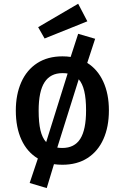

<svg xmlns="http://www.w3.org/2000/svg" viewBox="-20 -852 655 1009"><path d="M438.5 -521.5Q493.3 -487.2 522.8 -422.8Q552.3 -358.5 552.3 -271.8Q552.3 -185.6 523.6 -121.3Q494.9 -56.9 440 -21.5Q385.1 13.8 307.7 13.8Q284.6 13.8 263.6 10.8L225.6 136.4L135.9 109.7L179 -19Q122.6 -52.8 92.8 -117.4Q63.1 -182.1 63.1 -270.8Q63.1 -355.4 91.8 -420Q120.5 -484.6 175.6 -520.3Q230.8 -555.9 308.2 -555.9Q331.3 -555.9 351.3 -552.8L390.8 -674.4L480 -648.2ZM183.1 -270.8Q183.1 -207.7 192.6 -167.4Q202.1 -127.2 222.6 -105.1L335.4 -465.6Q324.6 -467.7 308.2 -467.7Q245.1 -467.7 214.1 -419.7Q183.1 -371.8 183.1 -270.8ZM432.3 -271.8Q432.3 -333.3 422.8 -373.3Q413.3 -413.3 393.8 -435.4L281 -76.4Q292.8 -74.4 307.7 -74.4Q371.3 -74.4 401.8 -122.3Q432.3 -170.3 432.3 -271.8ZM180.5 -709.2 390.8 -832.3 439 -740 214.4 -649.7Z"/></svg>

Font: Fira Code Fixed Medium
Style: Regular
Weight: 500
Monospace: yes
Designer: Carrois Corporate, Edenspiekermann AG, Nikita Prokopov
Foundry: Carrois Corporate, Edenspiekermann AG, Nikita Prokopov
Version: Version 5.002